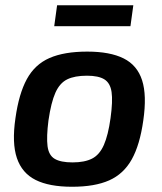

<svg xmlns="http://www.w3.org/2000/svg" viewBox="-20 -700 619 733"><path d="M313 -503Q400 -503 452 -477Q504 -451 522.5 -393.5Q541 -336 527 -240Q514 -147 483 -91.5Q452 -36 397 -11.5Q342 13 255 13Q168 13 116 -13Q64 -39 44.5 -96.5Q25 -154 39 -249Q52 -342 82.5 -398Q113 -454 169 -478.5Q225 -503 313 -503ZM312 -411Q265 -411 236.5 -397Q208 -383 191.5 -346Q175 -309 165 -240Q157 -177 161.5 -142Q166 -107 189 -93.5Q212 -80 257 -80Q303 -80 331.5 -94.5Q360 -109 376.5 -146.5Q393 -184 402 -249Q411 -314 406 -348.5Q401 -383 378.5 -397Q356 -411 312 -411ZM489 -680 478 -600H187L198 -680Z"/></svg>

Font: Exo 2 SemiBold
Style: Italic
Weight: 600
Italic angle: -8°
Designer: Natanael Gama
Foundry: Natanael Gama
Version: Version 2.010